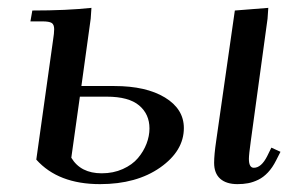

<svg xmlns="http://www.w3.org/2000/svg" viewBox="-20 -466 759 493"><path d="M58.1 -411.1 63 -439Q151.4 -439 214.8 -445.8L212.9 -418L189 -245.1H273.9Q355 -245.1 403.6 -215.6Q452.1 -186 452.1 -137.2Q452.1 -78.6 391.4 -35.9Q330.6 6.8 236.8 6.8Q129.4 6.8 73.2 -56.2L116.2 -362.8Q119.1 -380.9 119.1 -391.1Q119.1 -402.8 112.8 -407Q106.4 -411.1 88.9 -411.1ZM163.1 -61Q187 -21 241.2 -21Q271 -21 295.4 -32Q319.8 -43 334.2 -60.1Q348.6 -77.1 356.2 -96.9Q363.8 -116.7 363.8 -136.2Q363.8 -172.9 337.2 -195.3Q310.5 -217.8 253.9 -217.8H185.1ZM529.8 -47.9Q529.8 -68.4 535.2 -105L583 -439L668.9 -445.8L667 -418L624 -104Q619.1 -68.8 619.1 -58.1Q619.1 -35.2 631.8 -35.2Q650.9 -35.2 666 -64.9L676.8 -86.9L700.2 -76.2L689 -54.2Q679.7 -35.6 668 -23.2Q656.2 -10.7 643.1 -4.4Q629.9 2 617.2 4.4Q604.5 6.8 589.8 6.8Q561 6.8 545.4 -7.1Q529.8 -21 529.8 -47.9Z"/></svg>

Font: Dihjauti S
Style: Bold Italic
Weight: 700
Italic angle: -9°
Designer: T. Christopher White
Version: Version 3.0.0